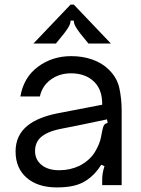

<svg xmlns="http://www.w3.org/2000/svg" viewBox="-20 -808 616 838"><path d="M48 -147Q48 -219 102 -261Q146 -296 229 -313L426 -351Q427 -415 392 -450Q354 -488 290 -488Q239 -488 201.5 -460.5Q164 -433 154 -387H69Q83 -470 145.5 -516.5Q208 -563 291 -563Q340 -563 382 -548.5Q424 -534 453 -506Q491 -470 501 -423Q511 -376 511 -326V0H426V-26Q426 -51 436 -83L422 -89Q395 -46 359 -22Q334 -5 302.5 2.5Q271 10 228 10Q145 10 96.5 -32Q48 -74 48 -147ZM326 -84Q375 -109 398 -151Q415 -181 420.5 -208Q426 -235 427 -241Q430 -256 435 -263Q440 -270 450 -271L447 -287L318 -260L247 -246Q185 -234 156 -207Q133 -184 133 -149Q133 -111 161.5 -88Q190 -65 238 -65Q286 -65 326 -84ZM126 -618 288 -788H302L464 -618H366L331 -661Q317 -679 309.5 -692.5Q302 -706 302 -718H288Q288 -706 280.5 -692.5Q273 -679 259 -661L224 -618Z"/></svg>

Font: Open Sauce Sans
Style: Regular
Weight: 400
Designer: Alfredo Marco Pradil
Foundry: Creative Sauce Fz LLC
Version: Version 1.477